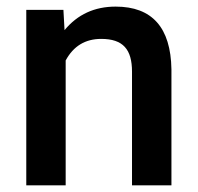

<svg xmlns="http://www.w3.org/2000/svg" viewBox="-20 -558 596 578"><path d="M59.1 -528.3V0H177.7V-376C201.2 -419.4 236.8 -440.9 284.7 -440.9C350.6 -440.9 377.4 -409.2 377.4 -342.3V0H496.1V-349.1C494.1 -475.1 438 -538.1 328.1 -538.1C264.6 -538.1 213.4 -514.6 174.3 -467.3L170.9 -528.3Z"/></svg>

Font: Shabnam Medium
Style: Regular
Weight: 500
Foundry: DejaVu fonts team - Redesigned by Saber Rastikerdar - Based on Vazir font
Version: Version 5.0.1